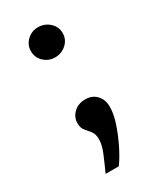

<svg xmlns="http://www.w3.org/2000/svg" viewBox="-143 -431 523 629"><g transform="rotate(-30 118.0 -116.5)"><path d="M64 147Q79 114 90.5 86.5Q102 59 102 37Q102 18 93.5 7Q85 -4 76 -14Q67 -24 67 -43Q67 -65 84 -81.5Q101 -98 128 -98Q154 -98 170 -81Q186 -64 186 -37Q186 -10 175 23Q164 56 148 89Q132 122 114 147ZM112 -266Q88 -266 70.5 -282.5Q53 -299 53 -323Q53 -347 70.5 -363.5Q88 -380 112 -380Q137 -380 155 -363.5Q173 -347 173 -323Q173 -299 155 -282.5Q137 -266 112 -266Z"/></g></svg>

Font: Alumni Sans Thin
Style: Bold
Weight: 700
Version: Version 1.018